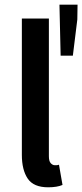

<svg xmlns="http://www.w3.org/2000/svg" viewBox="-20 -785 350 817"><path d="M185 12Q123 12 98 -25Q73 -62 73 -126V-706H188V-120Q188 -99 196 -90.5Q204 -82 213 -82Q217 -82 220.5 -82Q224 -82 231 -84L246 2Q223 12 185 12ZM238 -548 233 -765H310L309 -702L290 -548Z"/></svg>

Font: CV Source Sans Light
Style: Bold
Weight: 600
Designer: Paul D. Hunt
Foundry: Adobe Systems Incorporated
Version: Version 3.001